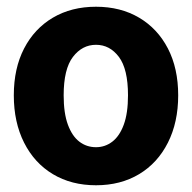

<svg xmlns="http://www.w3.org/2000/svg" viewBox="-20 -540 569 570"><path d="M265 10Q192 10 137 -23Q82 -56 51.5 -116.5Q21 -177 21 -257Q21 -337 51.5 -396Q82 -455 137 -487.5Q192 -520 265 -520Q338 -520 393 -487.5Q448 -455 478.5 -396Q509 -337 509 -257Q509 -177 478.5 -116.5Q448 -56 393 -23Q338 10 265 10ZM265 -103Q292 -103 313.5 -119.5Q335 -136 347.5 -170Q360 -204 360 -257Q360 -335 333 -371Q306 -407 265 -407Q224 -407 196.5 -371Q169 -335 169 -257Q169 -204 181.5 -170Q194 -136 215.5 -119.5Q237 -103 265 -103Z"/></svg>

Font: Instrument Sans SemiCondensed
Style: Bold
Weight: 700
Width: 4
Designer: Rodrigo Fuenzalida
Foundry: fragTYPE
Version: Version 1.000;gftools[0.9.28]